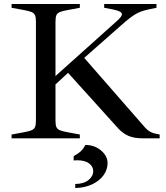

<svg xmlns="http://www.w3.org/2000/svg" viewBox="-20 -693 834 962"><path d="M38 -19 98 -30Q126 -35 138.5 -40.5Q151 -46 155.5 -56.5Q160 -67 160 -89V-584Q160 -606 155.5 -616.5Q151 -627 138.5 -632.5Q126 -638 98 -643L38 -654V-673H380V-654L321 -643Q292 -638 279.5 -632.5Q267 -627 262.5 -616.5Q258 -606 258 -584V-312L567 -589Q591 -610 591 -622Q591 -636 549 -645L502 -654V-673H764V-654L721 -645Q684 -637 658 -621.5Q632 -606 588 -567L402 -403L705 -56Q721 -38 737.5 -30.5Q754 -23 780 -19V0H695Q653 0 625 -11.5Q597 -23 571 -51L321 -328L258 -270V-89Q258 -67 262.5 -56.5Q267 -46 279.5 -40.5Q292 -35 321 -30L380 -19V0H38ZM357 229Q400 228 423.5 209Q447 190 447 164Q447 141 426 125.5Q405 110 366 110Q355 110 349 111V89Q369 79 383 66.5Q397 54 408 33Q455 34 487 61.5Q519 89 519 124Q519 156 499.5 184Q480 212 443 230Q406 248 357 249Z"/></svg>

Font: Ibarra Real Nova
Style: Regular
Weight: 400
Designer: Jose Maria Ribagorda & Octavio Pardo
Foundry: Jose Maria Ribagorda
Version: Version 1.014